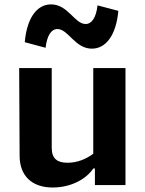

<svg xmlns="http://www.w3.org/2000/svg" viewBox="-20 -844 660 876"><path d="M67.5 -533.5 69.5 -132C70 -42.5 125 11.5 220.5 11.5C297 11.5 369 -21.5 406 -75.5H413V0.5H552.5V-533.5H405.5V-142.5C373 -118.5 333.5 -101.5 288 -101.5C243 -101.5 216 -118.5 216 -169.5V-533.5ZM93 -651.5 188 -626C194.5 -682.5 214 -711.5 242 -711.5C291.5 -711.5 322 -622 399 -622C464.5 -622 510 -685 520 -794.5L425 -819.5C418.5 -763 398.5 -734.5 370.5 -734.5C320.5 -734.5 290.5 -824 213 -824C147.5 -824 102.5 -760.5 93 -651.5Z"/></svg>

Font: Monaspace Argon
Style: Bold
Weight: 700
Designer: Riley Cran & the Lettermatic Team
Foundry: Lettermatic
Version: Version 1.000 (Monaspace Argon)